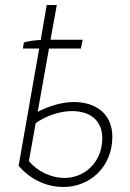

<svg xmlns="http://www.w3.org/2000/svg" viewBox="-20 -740 518 764"><path d="M75 -571 71 -547H136L54 -80C100 -28 161 4 233 4C338 4 427 -76 427 -196C427 -288 360 -334 274 -334C226 -334 175 -318 130 -295L175 -547H302L309 -582H181L206 -720H166L142 -581C118 -580 91 -576 75 -571ZM95 -99 122 -250C159 -277 216 -298 266 -298C336 -298 387 -263 387 -190C387 -95 317 -32 237 -32C181 -32 127 -60 95 -99Z"/></svg>

Font: Fixel Text 20240404 ExtraLight
Style: Italic
Weight: 200
Width: 4
Italic angle: -10°
Designer: AlfaBravo + MacPaw
Foundry: Kyrylo Tkachov, Marchela Mozhyna, Serhii Makarenko, Maria Weinstein, Zakhar Kryvoshyya
Version: Version 1.211;Glyphs 3.2 (3225)